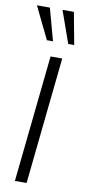

<svg xmlns="http://www.w3.org/2000/svg" viewBox="-91 -828 381 862"><g transform="rotate(10 100.0 -396.5)"><path d="M172.9 -647 121.1 -793.5H172.9L200.2 -647ZM75.7 -647 4.4 -793.5H63.5L103.5 -647ZM43.9 0 104.5 -578.1H157.7L97.2 0Z"/></g></svg>

Font: Oswald
Style: Extra-Light
Weight: 200
Designer: Vernon Adams
Foundry: Vernon Adams
Version: 3.0; ttfautohint (v0.94.23-7a4d-dirty) -l 8 -r 50 -G 200 -x 